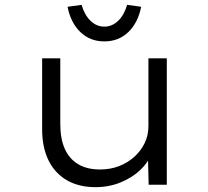

<svg xmlns="http://www.w3.org/2000/svg" viewBox="-20 -763 861 793"><path d="M374 10Q305 10 255.5 -19Q206 -48 180 -101.5Q154 -155 154 -230V-522H229V-251Q229 -190 247.5 -148.5Q266 -107 302.5 -85Q339 -63 393 -63Q436 -63 472 -77Q508 -91 535 -115.5Q562 -140 577.5 -172Q593 -204 593 -242V-522H669V0H594L591 -119L604 -125Q592 -92 559.5 -61Q527 -30 479 -10Q431 10 374 10ZM411 -592Q352 -592 312 -630.5Q272 -669 259 -735L317 -743Q329 -701 354 -677Q379 -653 411 -653Q443 -653 468 -677Q493 -701 505 -743L563 -735Q550 -669 510 -630.5Q470 -592 411 -592Z"/></svg>

Font: Lexend Mega Light
Style: Regular
Weight: 300
Version: Version 1.007